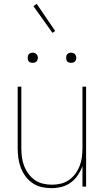

<svg xmlns="http://www.w3.org/2000/svg" viewBox="-20 -971 540 999"><path d="M247 8Q221 8 195.5 2Q170 -4 149 -18.5Q128 -33 112.5 -54Q97 -75 88 -99Q79 -123 75.5 -148.5Q72 -174 72 -200V-520H91V-200Q91 -177 94 -153.5Q97 -130 105.5 -108Q114 -86 128 -67Q142 -48 161 -34.5Q180 -21 203.5 -15.5Q227 -10 250 -10Q273 -10 296.5 -15.5Q320 -21 339 -34.5Q358 -48 372 -67Q386 -86 394.5 -108Q403 -130 406 -153.5Q409 -177 409 -200V-520H428V0H409V-107Q400 -82 385 -59.5Q370 -37 348 -21Q326 -5 300 1.5Q274 8 247 8ZM350 -644Q345 -644 339.5 -645.5Q334 -647 330.5 -650.5Q327 -654 325.5 -659.5Q324 -665 324 -670Q324 -675 325.5 -680.5Q327 -686 330.5 -689.5Q334 -693 339.5 -695Q345 -697 350 -697Q355 -697 360.5 -695Q366 -693 369.5 -689.5Q373 -686 375 -680.5Q377 -675 377 -670Q377 -665 375 -659.5Q373 -654 369.5 -650.5Q366 -647 360.5 -645.5Q355 -644 350 -644ZM150 -644Q145 -644 139.5 -645.5Q134 -647 130.5 -650.5Q127 -654 125.5 -659.5Q124 -665 124 -670Q124 -675 125.5 -680.5Q127 -686 130.5 -689.5Q134 -693 139.5 -695Q145 -697 150 -697Q155 -697 160.5 -695Q166 -693 169.5 -689.5Q173 -686 175 -680.5Q177 -675 177 -670Q177 -665 175 -659.5Q173 -654 169.5 -650.5Q166 -647 160.5 -645.5Q155 -644 150 -644ZM253 -800 154 -939 171 -951 267 -810Z"/></svg>

Font: Iosevka Thin
Style: Regular
Weight: 100
Monospace: yes
Designer: Belleve Invis
Foundry: Belleve Invis
Version: Version 32.5.0; ttfautohint (v1.8.4)